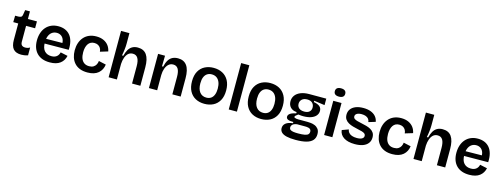

<svg xmlns="http://www.w3.org/2000/svg" viewBox="-17 -1693 7400 2835"><g transform="rotate(15 3683.5 -276.0)"><path d="M253 12Q170 12 131 -32.5Q92 -77 92 -171V-422H16L18 -521H67Q97 -522 111 -531.5Q125 -541 128 -566L140 -639H213V-523H351V-418H213V-176Q213 -139 230.5 -122Q248 -105 283 -105Q301 -105 319.5 -109.5Q338 -114 354 -125V-5Q324 5 298.5 8.5Q273 12 253 12Z M688 13Q624 13 575 -5Q526 -23 492 -57.5Q458 -92 440.5 -141Q423 -190 423 -252Q423 -314 440 -366Q457 -418 490 -456Q523 -494 570.5 -515Q618 -536 679 -536Q736 -536 781 -517Q826 -498 857 -460.5Q888 -423 902.5 -367.5Q917 -312 913 -239L504 -236V-309L838 -313L795 -272Q801 -328 786.5 -364Q772 -400 744 -418Q716 -436 680 -436Q639 -436 608 -414.5Q577 -393 560.5 -352.5Q544 -312 544 -254Q544 -167 582.5 -124.5Q621 -82 688 -82Q718 -82 738.5 -89.5Q759 -97 773 -109.5Q787 -122 795.5 -138Q804 -154 808 -172L919 -148Q911 -111 893 -81.5Q875 -52 846.5 -30.5Q818 -9 779 2Q740 13 688 13Z M1264 13Q1196 13 1146.5 -7Q1097 -27 1064.5 -63.5Q1032 -100 1016 -149Q1000 -198 1000 -255Q1000 -316 1016.5 -366.5Q1033 -417 1066 -455.5Q1099 -494 1147.5 -515Q1196 -536 1259 -536Q1322 -536 1369 -514.5Q1416 -493 1444.5 -455.5Q1473 -418 1483 -367L1365 -331Q1363 -362 1349 -385.5Q1335 -409 1311 -422Q1287 -435 1254 -435Q1223 -435 1199.5 -423Q1176 -411 1160 -387.5Q1144 -364 1136 -332Q1128 -300 1128 -260Q1128 -204 1143 -165Q1158 -126 1188.5 -104.5Q1219 -83 1265 -83Q1306 -83 1331.5 -99Q1357 -115 1370 -140Q1383 -165 1386 -195L1498 -170Q1493 -130 1476 -96.5Q1459 -63 1430 -38Q1401 -13 1359.5 0Q1318 13 1264 13Z M1587 0V-321V-709H1715V-548Q1715 -527 1713.5 -504Q1712 -481 1709 -457.5Q1706 -434 1702.5 -410.5Q1699 -387 1694 -363H1714Q1728 -419 1750 -457Q1772 -495 1807 -515.5Q1842 -536 1892 -536Q1983 -536 2027.5 -472.5Q2072 -409 2072 -281V0H1945V-263Q1945 -348 1920 -388.5Q1895 -429 1844 -429Q1802 -429 1774.5 -404Q1747 -379 1731.5 -336Q1716 -293 1713 -238V0Z M2203 0V-317V-523H2309L2306 -360H2324Q2337 -419 2360.5 -458.5Q2384 -498 2420.5 -517Q2457 -536 2507 -536Q2596 -536 2642 -473Q2688 -410 2688 -279V0H2561V-266Q2561 -350 2536 -389.5Q2511 -429 2462 -429Q2419 -429 2390 -402.5Q2361 -376 2345.5 -331.5Q2330 -287 2329 -233V0Z M3052 13Q2975 13 2916 -18.5Q2857 -50 2824 -111.5Q2791 -173 2791 -263Q2791 -355 2825 -415.5Q2859 -476 2918 -506Q2977 -536 3051 -536Q3128 -536 3187 -505Q3246 -474 3280 -412.5Q3314 -351 3314 -260Q3314 -168 3279.5 -107Q3245 -46 3186 -16.5Q3127 13 3052 13ZM3057 -83Q3098 -83 3127 -102.5Q3156 -122 3171.5 -161Q3187 -200 3187 -254Q3187 -311 3171 -351.5Q3155 -392 3124 -414Q3093 -436 3048 -436Q3008 -436 2978.5 -416.5Q2949 -397 2933.5 -359Q2918 -321 2918 -265Q2918 -177 2955 -130Q2992 -83 3057 -83Z M3423 0V-709H3548V0Z M3919 13Q3842 13 3783 -18.5Q3724 -50 3691 -111.5Q3658 -173 3658 -263Q3658 -355 3692 -415.5Q3726 -476 3785 -506Q3844 -536 3918 -536Q3995 -536 4054 -505Q4113 -474 4147 -412.5Q4181 -351 4181 -260Q4181 -168 4146.5 -107Q4112 -46 4053 -16.5Q3994 13 3919 13ZM3924 -83Q3965 -83 3994 -102.5Q4023 -122 4038.5 -161Q4054 -200 4054 -254Q4054 -311 4038 -351.5Q4022 -392 3991 -414Q3960 -436 3915 -436Q3875 -436 3845.5 -416.5Q3816 -397 3800.5 -359Q3785 -321 3785 -265Q3785 -177 3822 -130Q3859 -83 3924 -83Z M4492 179Q4407 179 4353 166Q4299 153 4273.5 127Q4248 101 4248 63Q4248 17 4284 -12Q4320 -41 4392 -49V-68Q4338 -67 4310 -79.5Q4282 -92 4282 -120Q4282 -148 4309.5 -168.5Q4337 -189 4401 -203V-222Q4340 -226 4306 -261.5Q4272 -297 4272 -354Q4272 -405 4300 -443.5Q4328 -482 4382 -504.5Q4436 -527 4514 -527H4773V-428L4609 -451V-431Q4671 -420 4700.5 -395Q4730 -370 4730 -327Q4730 -286 4704 -254.5Q4678 -223 4629 -205.5Q4580 -188 4510 -188Q4496 -188 4481 -189Q4466 -190 4435 -194Q4413 -179 4400.5 -167.5Q4388 -156 4388 -147Q4388 -138 4398 -133Q4408 -128 4423.5 -126Q4439 -124 4453 -124H4594Q4613 -124 4644.5 -121Q4676 -118 4707.5 -105Q4739 -92 4761 -64Q4783 -36 4783 15Q4783 72 4750.5 108.5Q4718 145 4653.5 162Q4589 179 4492 179ZM4503 77Q4566 77 4603 70Q4640 63 4655.5 47.5Q4671 32 4671 8Q4671 -13 4661 -25.5Q4651 -38 4635.5 -43Q4620 -48 4604 -49Q4588 -50 4577 -50H4454Q4407 -43 4387.5 -23.5Q4368 -4 4368 20Q4368 44 4384 56Q4400 68 4430 72.5Q4460 77 4503 77ZM4506 -258Q4559 -258 4585.5 -282.5Q4612 -307 4612 -346Q4612 -389 4585 -416Q4558 -443 4505 -443Q4454 -443 4425.5 -416.5Q4397 -390 4397 -348Q4397 -322 4409.5 -301.5Q4422 -281 4446.5 -269.5Q4471 -258 4506 -258Z M4881 0V-523H5007V0ZM4945 -604Q4906 -604 4886 -620Q4866 -636 4866 -667Q4866 -699 4886.5 -715Q4907 -731 4945 -731Q4984 -731 5004.5 -715Q5025 -699 5025 -667Q5025 -636 5004.5 -620Q4984 -604 4945 -604Z M5351 13Q5297 13 5254.5 2.5Q5212 -8 5182 -27.5Q5152 -47 5134 -75.5Q5116 -104 5113 -138L5212 -174Q5215 -148 5232.5 -126.5Q5250 -105 5281.5 -93.5Q5313 -82 5358 -82Q5408 -82 5435.5 -97.5Q5463 -113 5463 -142Q5463 -163 5448 -175.5Q5433 -188 5404.5 -196.5Q5376 -205 5336 -213Q5299 -221 5261.5 -231.5Q5224 -242 5192.5 -259.5Q5161 -277 5141.5 -305.5Q5122 -334 5122 -377Q5122 -425 5147.5 -460.5Q5173 -496 5222 -516Q5271 -536 5340 -536Q5404 -536 5452 -518Q5500 -500 5529.5 -466Q5559 -432 5567 -385L5462 -353Q5460 -381 5444 -401Q5428 -421 5401 -431Q5374 -441 5338 -441Q5292 -441 5266 -425Q5240 -409 5240 -382Q5240 -360 5256.5 -347Q5273 -334 5302.5 -326Q5332 -318 5370 -310Q5410 -302 5447.5 -291.5Q5485 -281 5515 -264Q5545 -247 5563 -219.5Q5581 -192 5581 -149Q5581 -97 5553 -60.5Q5525 -24 5474 -5.5Q5423 13 5351 13Z M5924 13Q5856 13 5806.5 -7Q5757 -27 5724.5 -63.5Q5692 -100 5676 -149Q5660 -198 5660 -255Q5660 -316 5676.5 -366.5Q5693 -417 5726 -455.5Q5759 -494 5807.5 -515Q5856 -536 5919 -536Q5982 -536 6029 -514.5Q6076 -493 6104.5 -455.5Q6133 -418 6143 -367L6025 -331Q6023 -362 6009 -385.5Q5995 -409 5971 -422Q5947 -435 5914 -435Q5883 -435 5859.5 -423Q5836 -411 5820 -387.5Q5804 -364 5796 -332Q5788 -300 5788 -260Q5788 -204 5803 -165Q5818 -126 5848.5 -104.5Q5879 -83 5925 -83Q5966 -83 5991.5 -99Q6017 -115 6030 -140Q6043 -165 6046 -195L6158 -170Q6153 -130 6136 -96.5Q6119 -63 6090 -38Q6061 -13 6019.5 0Q5978 13 5924 13Z M6247 0V-321V-709H6375V-548Q6375 -527 6373.5 -504Q6372 -481 6369 -457.5Q6366 -434 6362.5 -410.5Q6359 -387 6354 -363H6374Q6388 -419 6410 -457Q6432 -495 6467 -515.5Q6502 -536 6552 -536Q6643 -536 6687.5 -472.5Q6732 -409 6732 -281V0H6605V-263Q6605 -348 6580 -388.5Q6555 -429 6504 -429Q6462 -429 6434.5 -404Q6407 -379 6391.5 -336Q6376 -293 6373 -238V0Z M7100 13Q7036 13 6987 -5Q6938 -23 6904 -57.5Q6870 -92 6852.5 -141Q6835 -190 6835 -252Q6835 -314 6852 -366Q6869 -418 6902 -456Q6935 -494 6982.5 -515Q7030 -536 7091 -536Q7148 -536 7193 -517Q7238 -498 7269 -460.5Q7300 -423 7314.5 -367.5Q7329 -312 7325 -239L6916 -236V-309L7250 -313L7207 -272Q7213 -328 7198.5 -364Q7184 -400 7156 -418Q7128 -436 7092 -436Q7051 -436 7020 -414.5Q6989 -393 6972.5 -352.5Q6956 -312 6956 -254Q6956 -167 6994.5 -124.5Q7033 -82 7100 -82Q7130 -82 7150.5 -89.5Q7171 -97 7185 -109.5Q7199 -122 7207.5 -138Q7216 -154 7220 -172L7331 -148Q7323 -111 7305 -81.5Q7287 -52 7258.5 -30.5Q7230 -9 7191 2Q7152 13 7100 13Z"/></g></svg>

Font: Bricolage Grotesque 18pt SemiBold
Style: Regular
Weight: 600
Version: Version 1.001;gftools[0.9.33.dev8+g029e19f]